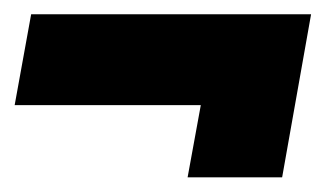

<svg xmlns="http://www.w3.org/2000/svg" viewBox="-21 -326 456 262"><path d="M235 -84H364L403.5 -306.5H21.5L-1 -182.5H253Z"/></svg>

Font: Anybody Condensed Black
Style: Italic
Weight: 900
Width: 3
Italic angle: -10°
Version: Version 1.113;gftools[0.9.25]